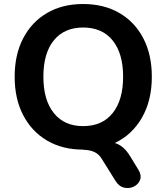

<svg xmlns="http://www.w3.org/2000/svg" viewBox="-20 -735 829 956"><path d="M394 -107Q489 -107 541 -172Q593 -237 593 -353Q593 -469 541 -533.5Q489 -598 394 -598Q300 -598 248 -534Q196 -470 196 -353Q196 -237 248 -172Q300 -107 394 -107ZM669 110Q686 138 677.5 160.5Q669 183 646.5 194Q624 205 598.5 199.5Q573 194 556 167L486 55Q460 11 394 11L397 10H394Q291 10 214.5 -35Q138 -80 95.5 -161.5Q53 -243 53 -353Q53 -463 95.5 -544.5Q138 -626 214.5 -670.5Q291 -715 394 -715Q497 -715 574 -670.5Q651 -626 693.5 -544.5Q736 -463 736 -353Q736 -235 687 -149.5Q638 -64 552 -23Q596 -10 628 43Z"/></svg>

Font: Chiron GoRound TC SB
Style: Regular
Weight: 500
Designer: Ryoko NISHIZUKA 西塚涼子 (kana, bopomofo & ideographs); Paul D. Hunt (Latin, Greek & Cyrillic); Sandoll Communications 산돌커뮤니
Foundry: Adobe
Version: Version 1.000;hotconv 1.1.1;makeotfexe 2.6.0